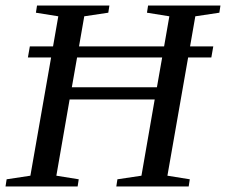

<svg xmlns="http://www.w3.org/2000/svg" viewBox="-31 -675 818 695"><path d="M-11 0 -7 -26 79 -39 154 -467H70L77 -507H161L180 -616L99 -629L103 -655H365L361 -629L274 -616L255 -507H563L582 -616L501 -629L505 -655H767L763 -629L676 -616L657 -507H741L734 -467H650L575 -39L656 -26L652 0H390L394 -26L481 -39L529 -315H221L173 -39L254 -26L250 0ZM537 -359 556 -467H248L229 -359Z"/></svg>

Font: Libra Serif Modern
Style: Italic
Weight: 400
Italic angle: -12°
Designer: Stefan Peev, Context Ltd
Foundry: Stefan Peev, Context Ltd
Version: Version 1.000